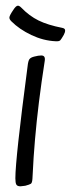

<svg xmlns="http://www.w3.org/2000/svg" viewBox="-20 -648 249 675"><path d="M94 -19Q98 -102 103 -157Q114 -285 137 -432Q139 -443 136 -448Q133 -453 125 -453Q115 -453 100 -449Q88 -446 83.5 -440Q79 -434 77 -415Q34 -89 34 -21Q34 -5 37.5 1Q41 7 52 7Q55 7 69 5Q84 1 88.5 -2Q93 -5 94 -19ZM175 -503Q132 -505 90 -525Q48 -545 20 -573Q13 -580 13 -586Q13 -593 26 -612Q36 -628 43 -628Q48 -628 55 -621Q83 -592 115.5 -576Q148 -560 199 -550Q209 -548 209 -541Q209 -534 204 -525Q196 -511 192 -506.5Q188 -502 175 -503Z"/></svg>

Font: Farsan
Style: Regular
Weight: 400
Version: Version 1.001g;PS 1.001;hotconv 1.0.86;makeotf.lib2.5.63406 